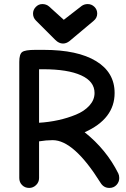

<svg xmlns="http://www.w3.org/2000/svg" viewBox="-20 -922 623 948"><path d="M291 -707Q271 -707 252.9 -725.1L157.2 -820.8Q143.1 -835 143.1 -855Q143.1 -873.5 156.7 -887.7Q170.4 -901.9 189 -901.9Q208.5 -901.9 222.2 -890.1L294.9 -824.2L383.8 -893.1Q396.5 -901.9 413.1 -901.9Q432.1 -901.9 446 -888.4Q460 -875 460 -855Q460 -833.5 441.9 -818.8L323.2 -719.2Q307.6 -707 291 -707ZM124 5.9Q103 5.9 89.1 -8.1Q75.2 -22 75.2 -43V-616.2Q75.2 -654.3 89.4 -665Q103.5 -675.8 154.8 -675.8H195.8Q363.3 -675.8 454.6 -620.1Q545.9 -564.5 545.9 -462.9Q545.9 -335 397.9 -269Q504.9 -184.1 564 -65.9Q568.8 -56.2 568.8 -43Q568.8 -23.4 555.2 -8.8Q541.5 5.9 520 5.9Q491.7 5.9 476.1 -20Q344.7 -230 240.2 -230Q208.5 -230 172.9 -224.1V-43Q172.9 -22.5 158.2 -8.3Q143.6 5.9 124 5.9ZM172.9 -315.9Q221.7 -318.8 267.6 -328.9Q313.5 -338.9 355 -356Q396.5 -373 421.6 -400.9Q446.8 -428.7 446.8 -462.9Q446.8 -520 380.6 -550Q314.5 -580.1 192.9 -580.1H172.9Z"/></svg>

Font: Comic Neue
Style: Bold
Weight: 700
Designer: Craig Rozynski
Foundry: Craig Rozynski
Version: Version 2.003;hotconv 1.0.109;makeotfexe 2.5.65596